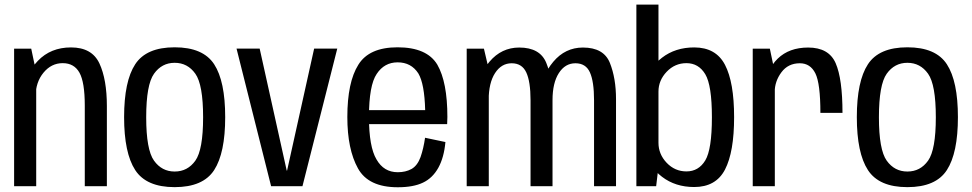

<svg xmlns="http://www.w3.org/2000/svg" viewBox="-20 -805 4200 830"><path d="M41 0H136.5V-492.5L115 -594.5H41ZM346.5 0H442V-346.5Q442 -461.5 409.8 -530.8Q377.5 -600 287 -600Q199 -600 143.5 -541.8Q88 -483.5 88 -414L134 -388Q134 -449.5 168 -490.8Q202 -532 251 -532Q300.5 -532 323.5 -490.8Q346.5 -449.5 346.5 -348.5Z M735 4Q858 4 905.8 -69.8Q953.5 -143.5 953.5 -298.5Q953.5 -454 905.8 -527.2Q858 -600.5 735 -600.5Q612.5 -600.5 564.5 -527.2Q516.5 -454 516.5 -298.5Q516.5 -143.5 564.5 -69.8Q612.5 4 735 4ZM735 -63.5Q679.5 -63.5 645.8 -110.5Q612 -157.5 612 -298Q612 -439 645.8 -486.2Q679.5 -533.5 735 -533.5Q791 -533.5 824.5 -486.2Q858 -439 858 -298Q858 -157.5 824.5 -110.5Q791 -63.5 735 -63.5Z M1152 0H1287.5L1438 -595H1338L1221 -67.5H1219.5L1102.5 -595H1002.5Z M1699.5 4.5V-60.5Q1639 -60.5 1607.5 -116Q1575 -170.5 1575 -299Q1575 -436.5 1608.5 -485.5Q1641.5 -535.5 1699 -535.5Q1757.5 -535.5 1788.5 -487.5Q1815 -443 1818 -329H1565V-268.5H1913Q1914 -283 1914 -299.5Q1914 -450 1870.5 -525.5Q1825.5 -600.5 1698.5 -600.5Q1575.5 -600.5 1529 -525Q1481.5 -449.5 1481.5 -299Q1481.5 -159.5 1527.5 -77Q1572.5 4.5 1699.5 4.5ZM1699.5 -60.5V4.5Q1767 4.5 1808.5 -15.5Q1850 -35 1875 -80Q1899.5 -124.5 1905.5 -191L1817.5 -209.5Q1811 -163.5 1798 -126Q1784.5 -89 1759 -74.5Q1733.5 -60.5 1699.5 -60.5Z M1997.5 0H2093V-505L2072 -594.5H1997.5ZM2273.5 0H2368.5V-376.5Q2368.5 -467 2341.5 -533.2Q2314.5 -599.5 2224.5 -599.5Q2148 -599.5 2096.2 -538.5Q2044.5 -477.5 2044.5 -400.5L2092.5 -372Q2092.5 -446.5 2120 -489Q2147.5 -531.5 2192 -531.5Q2236.5 -531.5 2255 -492Q2273.5 -452.5 2273.5 -371.5ZM2548 0H2643V-376.5Q2643 -466.5 2616.5 -533Q2590 -599.5 2500 -599.5Q2423.5 -599.5 2371.8 -538Q2320 -476.5 2320 -400.5L2368.5 -372Q2368.5 -446.5 2395.8 -489Q2423 -531.5 2467.5 -531.5Q2512.5 -531.5 2530.2 -492Q2548 -452.5 2548 -371.5Z M2731 0H2816.5L2826.5 -84V-785H2731ZM2981 3.5Q3075 3.5 3114.2 -72.2Q3153.5 -148 3153.5 -298.5Q3153.5 -449 3114.2 -524.5Q3075 -600 2981 -600Q2899.5 -600 2841.8 -555.5Q2784 -511 2784 -457.5L2826.5 -409Q2826.5 -457.5 2862 -494.8Q2897.5 -532 2947.5 -532Q3000 -532 3028.8 -484.2Q3057.5 -436.5 3057.5 -298Q3057.5 -159 3028.8 -111.5Q3000 -64 2947.5 -64Q2897.5 -64 2862 -101.2Q2826.5 -138.5 2826.5 -188L2784 -138.5Q2784 -85 2841.8 -40.8Q2899.5 3.5 2981 3.5Z M3526.5 -317H3622Q3622 -464 3592.5 -531.8Q3563 -599.5 3473.5 -599.5Q3391.5 -599.5 3342 -551.5Q3292.5 -503.5 3292.5 -431L3329 -407Q3329 -453.5 3358 -492.5Q3387 -531.5 3437.5 -531.5Q3483 -531.5 3504.8 -487.8Q3526.5 -444 3526.5 -317ZM3234 0H3329.5V-492L3308 -594.5H3234Z M3902.5 4Q4025.5 4 4073.2 -69.8Q4121 -143.5 4121 -298.5Q4121 -454 4073.2 -527.2Q4025.5 -600.5 3902.5 -600.5Q3780 -600.5 3732 -527.2Q3684 -454 3684 -298.5Q3684 -143.5 3732 -69.8Q3780 4 3902.5 4ZM3902.5 -63.5Q3847 -63.5 3813.2 -110.5Q3779.5 -157.5 3779.5 -298Q3779.5 -439 3813.2 -486.2Q3847 -533.5 3902.5 -533.5Q3958.5 -533.5 3992 -486.2Q4025.5 -439 4025.5 -298Q4025.5 -157.5 3992 -110.5Q3958.5 -63.5 3902.5 -63.5Z"/></svg>

Font: Anybody SemiCondensed
Style: Regular
Weight: 400
Width: 4
Version: Version 1.113;gftools[0.9.25]